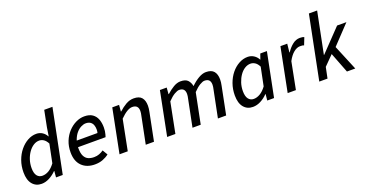

<svg xmlns="http://www.w3.org/2000/svg" viewBox="-36 -1356 3832 2015"><g transform="rotate(-20 1880.5 -348.5)"><path d="M177 12Q113 12 75 -34Q37 -80 37 -166Q37 -236 59 -297Q81 -358 118.5 -403.5Q156 -449 203 -475Q250 -501 300 -501Q338 -501 367 -482Q396 -463 412 -432H415L430 -527L466 -709H558L415 0H340L346 -70H343Q308 -34 264.5 -11Q221 12 177 12ZM213 -65Q249 -65 284.5 -85.5Q320 -106 354 -152L396 -358Q377 -394 353.5 -409Q330 -424 305 -424Q271 -424 240 -404Q209 -384 185 -350Q161 -316 146.5 -272Q132 -228 132 -179Q132 -121 154 -93Q176 -65 213 -65Z M772 12Q681 12 627 -41.5Q573 -95 573 -194Q573 -263 596 -319Q619 -375 657 -415.5Q695 -456 741.5 -478.5Q788 -501 836 -501Q893 -501 927 -477Q961 -453 976 -413Q991 -373 991 -322Q991 -301 988.5 -282.5Q986 -264 981.5 -248Q977 -232 973 -219H641L649 -289H908Q911 -301 912 -309Q913 -317 913 -328Q913 -354 905 -376.5Q897 -399 877.5 -413Q858 -427 826 -427Q801 -427 772.5 -412.5Q744 -398 720 -370Q696 -342 680.5 -301Q665 -260 665 -209Q665 -151 681 -119.5Q697 -88 725 -75.5Q753 -63 790 -63Q821 -63 847.5 -73Q874 -83 896 -99L930 -42Q900 -18 860.5 -3Q821 12 772 12Z M1049 0 1146 -489H1222L1216 -417H1220Q1258 -452 1300 -476.5Q1342 -501 1388 -501Q1450 -501 1477 -468.5Q1504 -436 1504 -378Q1504 -361 1502 -345.5Q1500 -330 1496 -310L1434 0H1342L1402 -298Q1406 -317 1408 -328.5Q1410 -340 1410 -353Q1410 -387 1393.5 -404Q1377 -421 1343 -421Q1316 -421 1283 -401.5Q1250 -382 1208 -340L1141 0Z M1581 0 1678 -489H1754L1748 -417H1752Q1790 -452 1831 -476.5Q1872 -501 1911 -501Q1968 -501 1992.5 -474Q2017 -447 2024 -407Q2069 -451 2113 -476Q2157 -501 2195 -501Q2256 -501 2283 -468.5Q2310 -436 2310 -378Q2310 -361 2308 -345.5Q2306 -330 2302 -310L2240 0H2148L2208 -298Q2212 -317 2214 -328.5Q2216 -340 2216 -353Q2216 -387 2200 -404Q2184 -421 2150 -421Q2130 -421 2097 -401.5Q2064 -382 2024 -340L1956 0H1864L1924 -298Q1928 -317 1930 -328.5Q1932 -340 1932 -353Q1932 -387 1916 -404Q1900 -421 1867 -421Q1847 -421 1813.5 -401.5Q1780 -382 1740 -340L1673 0Z M2537 12Q2473 12 2435 -34Q2397 -80 2397 -166Q2397 -236 2419 -297Q2441 -358 2478 -403.5Q2515 -449 2562.5 -475Q2610 -501 2660 -501Q2698 -501 2728.5 -481.5Q2759 -462 2776 -429H2778L2799 -489H2873L2775 0H2699L2706 -70H2703Q2668 -33 2624.5 -10.5Q2581 12 2537 12ZM2573 -64Q2609 -64 2645 -85.5Q2681 -107 2714 -152L2756 -358Q2738 -394 2714 -409Q2690 -424 2665 -424Q2631 -424 2600 -404.5Q2569 -385 2545 -350.5Q2521 -316 2506.5 -272Q2492 -228 2492 -179Q2492 -121 2514 -92.5Q2536 -64 2573 -64Z M2927 0 3024 -489H3100L3090 -395H3094Q3123 -440 3161.5 -470.5Q3200 -501 3244 -501Q3259 -501 3271 -499Q3283 -497 3292 -492L3260 -411Q3252 -416 3240.5 -417Q3229 -418 3216 -418Q3181 -418 3145 -389Q3109 -360 3078 -302L3019 0Z M3280 0 3422 -709H3514L3421 -246H3424L3657 -489H3761L3565 -282L3682 0H3589L3501 -227L3397 -122L3372 0Z"/></g></svg>

Font: Source Sans 3 Medium
Style: Italic
Weight: 500
Italic angle: -11°
Designer: Paul D. Hunt
Foundry: Adobe
Version: Version 3.052;hotconv 1.1.0;makeotfexe 2.6.0